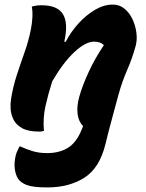

<svg xmlns="http://www.w3.org/2000/svg" viewBox="-20 -569 640 839"><path d="M186 100Q242 100 280.5 74.5Q319 49 343 -18Q323 -38 319 -71.5Q315 -105 326 -145Q340 -195 367.5 -254.5Q395 -314 434 -372Q419 -387 391 -387Q354 -387 305 -341.5Q256 -296 208 -213Q190 -156 178.5 -104.5Q167 -53 172 3Q163 6 152 6Q103 6 76.5 -9Q50 -24 39 -46.5Q28 -69 26.5 -92.5Q25 -116 28 -134Q36 -187 52.5 -238Q69 -289 87 -339.5Q105 -390 115 -441Q120 -466 121.5 -492.5Q123 -519 119 -540Q137 -546 161 -546Q232 -546 255.5 -506.5Q279 -467 261 -387L267 -386Q289 -429 322.5 -466Q356 -503 395 -526Q434 -549 473 -549Q502 -549 524 -531Q546 -513 559 -485Q572 -457 576 -426Q580 -395 573 -369Q558 -314 535.5 -262.5Q513 -211 498 -156Q486 -112 476.5 -77Q467 -42 456 0Q452 17 450 23.5Q448 30 447 36Q446 42 441 60Q415 166 348 208Q281 250 187 250Q124 250 97 239.5Q70 229 59 212Q48 195 44.5 168.5Q41 142 49 109Q52 98 56.5 89Q61 80 65 71H69Q97 84 124.5 92Q152 100 186 100Z"/></svg>

Font: Recursive Sn Csl St XBd
Style: Italic
Weight: 800
Italic angle: -15°
Version: Version 1.079;hotconv 1.0.112;makeotfexe 2.5.65598; ttfautoh